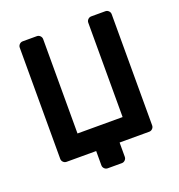

<svg xmlns="http://www.w3.org/2000/svg" viewBox="-143 -819 977 1048"><g transform="rotate(-20 345.0 -295.0)"><path d="M413 83V0H585C592.3 0 598.7 -2.7 604 -8C609.3 -13.3 612 -19.7 612 -27V-673C612 -680.3 609.3 -686.7 604 -692C598.7 -697.3 592.3 -700 585 -700H503C495.7 -700 489.3 -697.3 484 -692C478.7 -686.7 476 -680.3 476 -673V-125H214V-673C214 -680.3 211.3 -686.7 206 -692C200.7 -697.3 194.3 -700 187 -700H105C97.7 -700 91.3 -697.3 86 -692C80.7 -686.7 78 -680.3 78 -673V-27C78 -19.7 80.7 -13.3 86 -8C91.3 -2.7 97.7 0 105 0H277V83C277 90.3 279.7 96.7 285 102C290.3 107.3 296.7 110 304 110H386C393.3 110 399.7 107.3 405 102C410.3 96.7 413 90.3 413 83Z"/></g></svg>

Font: Rubik
Style: Regular
Weight: 500
Designer: Hubert & Fischer
Foundry: Hubert & Fischer
Version: Version 1.100